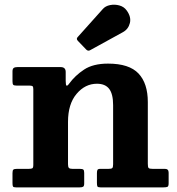

<svg xmlns="http://www.w3.org/2000/svg" viewBox="-20 -810 765 830"><path d="M353 -595.5 316.5 -633.5Q308 -642.5 316.5 -650.5L424 -770.5Q435.5 -784 455.8 -788Q476 -792 496 -786.5Q516 -781 527.5 -765Q548 -737 541.5 -710.5Q535 -684 511.5 -671L370.5 -593.5Q361 -587.5 353 -595.5ZM106.5 -440H51.5Q40 -440 37 -443.8Q34 -447.5 34 -459V-501Q34 -512.5 39.2 -516.2Q44.5 -520 55 -520H242Q264 -520 264 -499V-460.5Q264 -441.5 267.8 -439.8Q271.5 -438 279 -448.5Q304.5 -483.5 343.5 -509.2Q382.5 -535 447 -535Q538.5 -535 578.8 -492.2Q619 -449.5 619 -369V-102Q619 -88 622.2 -84Q625.5 -80 640 -80H693.5Q709 -80 709 -63.5V-18.5Q709 -5 704.2 -2.5Q699.5 0 686.5 0H414.5Q403.5 0 401.2 -4Q399 -8 399 -19.5V-61.5Q399 -70.5 401.2 -75.2Q403.5 -80 413 -80H448.5Q461 -80 465 -83.2Q469 -86.5 469 -99.5V-355.5Q469 -403.5 452 -425.8Q435 -448 399 -448Q348 -448 311 -404.2Q274 -360.5 274 -283V-100Q274 -88.5 277.8 -84.2Q281.5 -80 293.5 -80H325Q336 -80 340 -77Q344 -74 344 -62.5V-17Q344 -5.5 339.2 -2.8Q334.5 0 324.5 0H49Q38.5 0 36.2 -3.8Q34 -7.5 34 -18.5V-61.5Q34 -73.5 37.8 -76.8Q41.5 -80 53 -80H103Q115.5 -80 119.8 -82.5Q124 -85 124 -97.5V-424.5Q124 -435 120.5 -437.5Q117 -440 106.5 -440Z"/></svg>

Font: Besley*
Style: Bold
Weight: 700
Designer: Owen Earl
Foundry: indestructible type*
Version: Version 2.000; ttfautohint (v1.8.3)